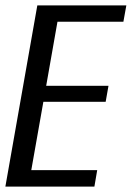

<svg xmlns="http://www.w3.org/2000/svg" viewBox="-41 -695 490 715"><path d="M-21 0 98 -675H429.5L418.5 -614H173L131 -375.5H363L352.5 -316H120.5L75.5 -61.5H321L310.5 0Z"/></svg>

Font: Anybody
Style: Italic
Weight: 400
Italic angle: -10°
Designer: Tyler Finck
Foundry: Etcetera Type Company
Version: Version 1.010; ttfautohint (v1.8.3) -l 8 -r 50 -G 200 -x 14 